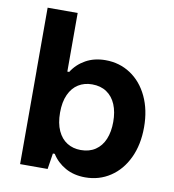

<svg xmlns="http://www.w3.org/2000/svg" viewBox="-83 -803 800 884"><g transform="rotate(10 317.5 -360.5)"><path d="M208.8 -730V-435.4H68.4V-730ZM217.5 -73H208.8L197.3 1.3H68.6V-264.5L140.1 -269.3L208.5 -264.5Q208.5 -214.6 224.3 -180Q240.1 -145.5 267.9 -128.3Q295.6 -111 332 -111Q372 -111 400.1 -129.9Q428.3 -148.8 442.8 -183.4Q457.2 -218.1 457.2 -264.5L536.9 -269.3L601.2 -264.5Q601.2 -183.1 571.8 -121Q542.4 -58.9 490.6 -24.8Q438.9 9.4 373.6 9.4Q321.1 9.4 281.1 -12.9Q241.1 -35.3 217.5 -73ZM601.2 -264.5 536.9 -259.6 457.2 -264.5Q457.2 -310.8 442.8 -345.5Q428.3 -380.1 400.1 -399Q372 -417.9 332 -417.9Q295.6 -417.9 267.9 -400.6Q240.1 -383.4 224.3 -348.9Q208.5 -314.4 208.5 -264.5L140.1 -259.6L68.6 -264.5V-530.2H197.3L208.8 -455.9H217.5Q241.1 -493.7 281.1 -516Q321.1 -538.3 373.6 -538.3Q438.9 -538.3 490.6 -504.2Q542.4 -470 571.8 -407.9Q601.2 -345.8 601.2 -264.5Z"/></g></svg>

Font: Wand UI Pro
Style: Regular
Weight: 400
Designer: Andreas Faust
Version: Version 1.003;FEAKit 1.0